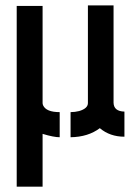

<svg xmlns="http://www.w3.org/2000/svg" viewBox="-20 -704 528 724"><path d="M43 0H140.6V-199.2Q182.6 -186.5 205.1 -186.5V-281.2Q154.3 -281.2 142.6 -306.6Q140.6 -311.5 140.6 -315.4V-681.6H43ZM246.1 -186.5Q312.5 -187.5 356.4 -220.7Q394.5 -188.5 449.2 -188.5V-283.2Q409.2 -284.2 408.2 -316.4V-683.6H311.5V-315.4Q311.5 -294.9 278.3 -285.2Q262.7 -281.2 246.1 -281.2Z"/></svg>

Font: Post No Bills Colombo
Style: Bold
Weight: 700
Designer: Kosala Senevirathne, Siva Puranthara, Lasantha Premarathna, Tharique Azeez
Foundry: Mooniak
Version: Version 1.220 ; ttfautohint (v1.6)